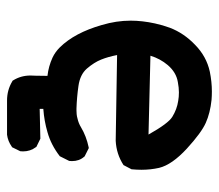

<svg xmlns="http://www.w3.org/2000/svg" viewBox="-58 -443 616 540"><g transform="rotate(90 250.0 -173.0)"><path d="M262.7 115.2Q233.4 115.2 209 100.6L207 99.6L206.1 98.1Q192.4 76.2 192.4 49.3Q192.4 47.4 192.9 35.2Q193.4 22.9 193.4 1.5Q166.5 -1.5 142.1 -12.7Q126.5 -20 113.3 -33.2Q72.3 -74.7 50.3 -151.4Q38.1 -192.4 38.1 -232.4Q38.1 -265.1 45.9 -300.8Q50.8 -323.2 58.1 -342.8Q73.2 -382.3 106 -413.6Q138.7 -445.8 181.6 -455.1Q210.4 -460.9 237.3 -460.9Q249 -460.9 260.7 -460Q297.9 -456.1 325.4 -443.8Q353 -431.6 397.9 -390.6Q443.4 -348.6 452.1 -312.5Q457.5 -288.6 457.5 -262.7Q457.5 -250 456.1 -234.9L444.3 -212.4Q413.6 -192.4 376 -190.4L134.8 -194.3Q139.6 -169.4 147.5 -149.7Q155.3 -129.9 172.9 -109.4Q189.5 -90.3 221.4 -85.7Q253.4 -81.1 285.2 -80.1Q287.1 -80.1 291 -80.1Q294.9 -80.1 301 -80.6Q307.1 -81.1 313.5 -83Q326.7 -85.9 337.9 -92.8Q363.3 -107.9 394 -114.3L396.5 -114.7L419.9 -103L420.9 -101.6Q433.1 -87.9 433.1 -67.4Q433.1 -64.5 432.6 -59.6L419.4 -33.2Q387.2 -8.3 351.6 1.5Q320.3 10.7 286.1 13.2V23.4L370.1 21.5L393.1 32.7L394 34.2Q405.8 49.8 405.8 70.3Q405.8 73.2 405.3 78.1L394 101.1L392.1 102.1Q377 112.8 358.9 115.2ZM263.7 -366.2Q252.9 -368.2 239.7 -368.2Q226.6 -368.2 210.9 -365.2Q183.6 -360.8 163.1 -336.9Q145 -315.4 136.7 -288.1L358.4 -282.7Q327.1 -338.4 308.6 -349.6Q287.1 -362.8 263.7 -366.2Z"/></g></svg>

Font: Bakudai
Style: Bold
Weight: 700
Version: Version 1.48